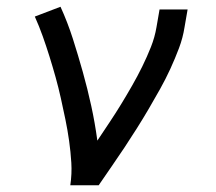

<svg xmlns="http://www.w3.org/2000/svg" viewBox="-20 -548 640 568"><path d="M188 0Q193 -34 191 -66.5Q189 -99 184.5 -131Q180 -163 173.5 -194.5Q167 -226 160 -257.5Q153 -289 144.5 -319.5Q136 -350 126.5 -380.5Q117 -411 106.5 -440.5Q96 -470 83 -499L159 -528Q180 -482 195.5 -433.5Q211 -385 225 -335Q239 -285 250 -234.5Q261 -184 268 -132Q286 -159 304 -186Q322 -213 338.5 -240Q355 -267 371 -295Q387 -323 401 -351.5Q415 -380 426.5 -409Q438 -438 443 -468L452 -520H535L526 -468Q521 -436 509.5 -405.5Q498 -375 484 -344.5Q470 -314 453.5 -284.5Q437 -255 420 -226Q403 -197 385 -168.5Q367 -140 348.5 -112Q330 -84 310.5 -56Q291 -28 272 0Z"/></svg>

Font: Iosevka Plex Etoile
Style: Italic
Weight: 400
Italic angle: -9°
Designer: Belleve Invis
Foundry: Belleve Invis
Version: Version 25.1.1; ttfautohint (v1.8.4)